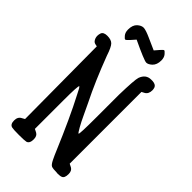

<svg xmlns="http://www.w3.org/2000/svg" viewBox="-283 -1024 1105 1105"><g transform="rotate(45 269.5 -471.0)"><path d="M351.6 -247.1Q357.4 -247.1 357.4 -385.7V-568.4Q360.4 -694.3 368.2 -717.8Q384.8 -762.7 426.8 -762.7Q428.7 -762.7 431.6 -762.7Q434.6 -762.7 438.5 -762.7Q464.8 -760.7 471.7 -745.1Q475.6 -734.4 475.6 -724.6Q475.6 -693.4 454.1 -681.6Q448.2 -678.7 437.5 -672.9V-88.9Q443.4 -85.9 457 -79.1Q475.6 -69.3 475.6 -42Q475.6 -8.8 458 -2.9Q449.2 1 425.8 1Q423.8 0 419.9 0Q390.6 0 378.9 -4.4Q367.2 -8.8 353.5 -37.1Q339.8 -65.4 332 -85Q250 -279.3 187.5 -398.4Q175.8 -420.9 169.9 -432.6Q162.1 -444.3 161.1 -443.4Q154.3 -438.5 154.3 -322.3V-88.9Q160.2 -85.9 173.8 -79.1Q192.4 -69.3 192.4 -42Q192.4 -7.8 171.9 -2Q159.2 1 113.8 1Q68.4 1 56.6 -2Q35.2 -6.8 35.2 -39.1Q35.2 -69.3 58.6 -80.1Q63.5 -83 74.2 -88.9Q72.3 -286.1 70.3 -676.8L55.7 -679.7Q40 -682.6 32.2 -704.1Q29.3 -712.9 29.3 -721.7Q29.3 -732.4 33.2 -744.1Q40 -762.7 70.8 -762.7Q101.6 -762.7 116.7 -748Q131.8 -733.4 149.4 -679.7Q207 -527.3 264.6 -412.1Q279.3 -381.8 296.9 -343.8Q314.5 -305.7 331.1 -276.4Q347.7 -247.1 351.6 -247.1ZM371.1 -828.1Q352.5 -811.5 337.9 -811.5Q320.3 -811.5 205.1 -866.2L181.6 -839.8Q164.1 -820.3 158.7 -819.8Q153.3 -819.3 141.1 -834Q128.9 -848.6 128.9 -872.1Q128.9 -909.2 148.4 -926.8Q167 -943.4 184.6 -943.4H187.5Q207 -941.4 243.7 -924.8Q280.3 -908.2 318.4 -891.6Q326.2 -900.4 340.8 -917.5Q355.5 -934.6 360.4 -935.1Q365.2 -935.5 377.9 -920.9Q390.6 -906.2 390.6 -881.8Q390.6 -846.7 371.1 -828.1Z"/></g></svg>

Font: Semi-Sweet
Style: Book
Weight: 400
Designer: Walter E Stewart
Version: 0.5